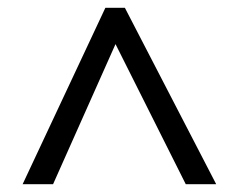

<svg xmlns="http://www.w3.org/2000/svg" viewBox="-20 -739 612 492"><path d="M38 -267 250 -719H300L534 -267H456L276 -626L116 -267Z"/></svg>

Font: Noto Sans Zanabazar Square
Style: Regular
Weight: 400
Version: Version 2.005; ttfautohint (v1.8.4.7-5d5b)